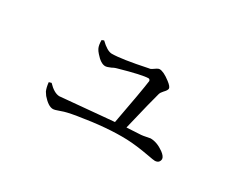

<svg xmlns="http://www.w3.org/2000/svg" viewBox="-66 -711 1131 919"><g transform="rotate(30 500.0 -251.5)"><path d="M296.9 -443.4 308.6 -448.2Q345.7 -412.1 371.1 -411.1Q424.8 -411.1 560.5 -439.5Q564.5 -440.4 566.4 -440.4Q572.3 -441.4 592.8 -456.1Q601.6 -461.9 607.4 -461.9Q629.9 -461.9 668 -432.6Q692.4 -414.1 692.4 -403.3Q692.4 -393.6 676.8 -377.9Q666 -366.2 663.1 -356.4Q651.4 -316.4 609.4 -140.6Q634.8 -142.6 678.7 -144.5Q694.3 -144.5 730.5 -152.3Q733.4 -153.3 735.4 -153.3Q771.5 -153.3 809.6 -126Q832 -109.4 833 -94.7Q831.1 -71.3 806.6 -70.3Q797.9 -70.3 767.6 -76.2Q693.4 -89.8 640.6 -91.8Q532.2 -95.7 378.9 -70.3Q348.6 -65.4 328.1 -60.5Q314.5 -57.6 293 -49.8Q269.5 -41 259.8 -41Q234.4 -41 201.2 -79.1Q193.4 -89.8 189.5 -96.7Q181.6 -114.3 178.7 -142.6L192.4 -146.5Q226.6 -110.4 255.9 -109.4Q256.8 -109.4 503.9 -131.8Q528.3 -133.8 548.8 -135.7Q585 -328.1 592.8 -387.7Q590.8 -396.5 584 -397.5Q549.8 -397.5 429.7 -363.3Q425.8 -362.3 422.9 -361.3Q416 -359.4 403.3 -352.5Q383.8 -343.8 374 -343.8Q349.6 -343.8 319.3 -378.9Q309.6 -389.6 304.7 -399.4Q296.9 -415 296.9 -443.4Z"/></g></svg>

Font: GenYoMin JP Regular
Style: Regular
Weight: 400
Version: Version 1.001;PS 1;hotconv 16.6.51;makeotf.lib2.5.65220 DEVE